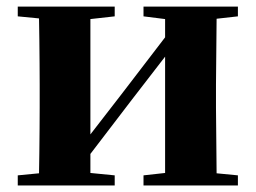

<svg xmlns="http://www.w3.org/2000/svg" viewBox="-20 -566 781 586"><path d="M418 -516.1V-545.9H706.1V-516.1L641.1 -508.8L639.2 -308.1V-237.8L641.1 -37.1L706.1 -30.8V0H418V-30.8L483.9 -38.1V-393.1L382.8 -262.2L255.9 -96.2V-38.1L330.1 -30.8V0H34.2V-30.8L99.1 -37.1Q99.6 -65.9 100.1 -102.1Q100.6 -138.2 100.8 -174.1Q101.1 -210 101.1 -237.8V-308.1Q101.1 -335.9 100.8 -371.8Q100.6 -407.7 100.1 -444.1Q99.6 -480.5 99.1 -509.8L34.2 -516.1V-545.9H330.1V-516.1L255.9 -507.8V-155.8L351.1 -278.8L483.9 -452.1V-507.8Z"/></svg>

Font: Source Han Serif TW Heavy
Style: Regular
Weight: 900
Designer: Ryoko NISHIZUKA Ë•øÂ°öÊ∂ºÂ≠ê (kana & ideographs); Frank Grie√ühammer (Latin, Greek & Cyrillic); Wenlong ZHANG Âº†ÊñáÈæô 
Foundry: Adobe
Version: Version 2.003;hotconv 1.1.1;makeotfexe 2.6.0